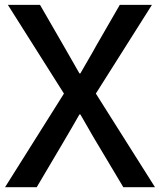

<svg xmlns="http://www.w3.org/2000/svg" viewBox="-20 -779 665 799"><path d="M1 0 246.1 -389.6 12.7 -758.8H146.5L245.1 -587.9Q255.9 -568.4 277.8 -530.8Q299.8 -493.2 310.5 -473.6H314.5Q325.2 -493.2 347.7 -531.2Q370.1 -569.3 379.9 -587.9L478.5 -758.8H612.3L378.9 -389.6L625 0H493.2L384.8 -181.6Q372.1 -202.1 347.7 -245.1Q323.2 -288.1 314.5 -302.7H310.5Q285.2 -257.8 240.2 -181.6L132.8 0Z"/></svg>

Font: Gothic A1 SemiBold
Style: Regular
Weight: 600
Version: Version 2.50